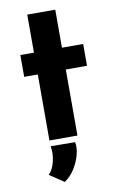

<svg xmlns="http://www.w3.org/2000/svg" viewBox="-93 -680 581 945"><g transform="rotate(-10 197.0 -207.5)"><path d="M113 -629H253V-439H359V-330H253V0H113V-330H45V-439H113ZM152 214 80 166Q102 145 111.5 104.5Q121 64 114 29L236 30Q242 58 232.5 93.5Q223 129 202.5 161.5Q182 194 152 214Z"/></g></svg>

Font: Reem Kufi Fun
Style: Bold
Weight: 700
Designer: Khaled Hosny
Version: Version 1.005